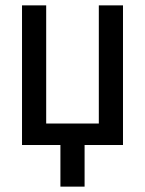

<svg xmlns="http://www.w3.org/2000/svg" viewBox="-20 -540 540 715"><path d="M295 155H205V0H62V-520H152V-80H348V-520H438V0H295Z"/></svg>

Font: Iosevka Fixed Medium
Style: Regular
Weight: 500
Monospace: yes
Designer: Belleve Invis
Foundry: Belleve Invis
Version: Version 32.3.0